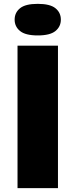

<svg xmlns="http://www.w3.org/2000/svg" viewBox="-20 -977 392 997"><path d="M71 0V-740H281V0ZM176 -793Q112 -793 84 -816Q56 -839 56 -875Q56 -911.5 84 -934.2Q112 -957 176 -957Q240 -957 268 -934.2Q296 -911.5 296 -875Q296 -839 268 -816Q240 -793 176 -793Z"/></svg>

Font: Encode Sans Expanded Expanded ExtraBold
Style: Regular
Weight: 800
Width: 7
Designer: Multiple Designers
Foundry: Impallari Type
Version: Version 3.000; ttfautohint (v1.8.3) -l 8 -r 50 -G 200 -x 14 